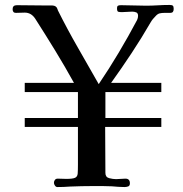

<svg xmlns="http://www.w3.org/2000/svg" viewBox="-20 -754 740 776"><path d="M682 -718Q682 -702 669 -702Q656 -702 645 -702Q634 -702 625.5 -700Q617 -698 609 -689Q603 -683 598 -677Q593 -671 589 -664Q552 -600 512 -539.5Q472 -479 429 -419H632V-382H406V-277H632V-241H405L406 -55Q406 -38 421 -34Q436 -30 449 -30Q459 -30 468 -31Q477 -32 487 -32Q505 -32 505 -13Q505 -3 498 -0.5Q491 2 483 2Q470 2 457.5 1Q445 0 432 -1Q413 -2 394 -2Q375 -2 356 -2Q333 -2 309.5 -1.5Q286 -1 263 0Q250 1 237.5 1.5Q225 2 212 2Q206 2 202 -4Q198 -10 198 -15Q198 -22 202 -27Q206 -32 213 -32Q222 -32 230.5 -31.5Q239 -31 248 -31Q274 -31 283.5 -35.5Q293 -40 294 -52.5Q295 -65 295 -88V-241H80V-277H295V-382H80V-419H279Q242 -486 202.5 -550.5Q163 -615 122 -679Q106 -703 80 -703Q71 -703 62 -702.5Q53 -702 44 -702Q31 -702 31 -717Q31 -733 48 -733Q74 -733 100 -732.5Q126 -732 151 -732Q160 -732 169 -732Q178 -732 188 -732Q194 -732 199.5 -730.5Q205 -729 209 -724Q211 -721 212 -718Q213 -715 214 -712Q252 -636 294.5 -562Q337 -488 379 -414Q421 -476 460 -541.5Q499 -607 534 -673Q536 -677 537 -681.5Q538 -686 538 -690Q538 -701 530.5 -704Q523 -707 514 -707Q504 -707 494 -706Q484 -705 473 -705Q463 -705 458 -706.5Q453 -708 453 -720Q453 -729 457 -731Q461 -733 469 -733Q494 -733 519.5 -732Q545 -731 570 -731Q594 -731 617.5 -732.5Q641 -734 665 -734Q675 -734 678.5 -731Q682 -728 682 -718Z"/></svg>

Font: Kaisei HarunoUmi Medium
Style: Regular
Weight: 500
Designer: Font-Kai, 金井和夫
Foundry: KAZUO KANAI
Version: Version 5.003